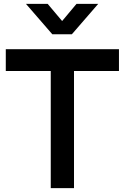

<svg xmlns="http://www.w3.org/2000/svg" viewBox="-20 -975 646 995"><path d="M243 0H363.5V-607H596.5V-720H10V-607H243ZM114.5 -955 251 -797.5H352.5L489 -955H376.5L302 -866L227 -955Z"/></svg>

Font: Eudonet
Style: Bold
Weight: 700
Designer: Mikhail Sharanda
Foundry: Mikhail Sharanda
Version: Version 4.503;Glyphs 3.1.2 (3151)